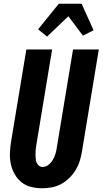

<svg xmlns="http://www.w3.org/2000/svg" viewBox="-20 -1000 549 1028"><path d="M207 8Q176 8 147 1Q118 -6 96 -23.5Q74 -41 59.5 -66Q45 -91 38.5 -119.5Q32 -148 33 -178.5Q34 -209 39 -240L121 -735H259L174 -221Q172 -209 171 -197.5Q170 -186 170 -174.5Q170 -163 171 -151.5Q172 -140 176 -130Q180 -120 188.5 -113Q197 -106 208 -106Q225 -106 239.5 -117.5Q254 -129 263 -144.5Q272 -160 277 -176.5Q282 -193 284 -209L371 -735H509L419 -190Q415 -165 407.5 -140Q400 -115 386 -91.5Q372 -68 352 -48Q332 -28 308 -15Q284 -2 258 3Q232 8 207 8ZM232 -804 184 -843 295 -980H417L481 -838L424 -809L346 -913Z"/></svg>

Font: Iosevka Curly Heavy
Style: Italic
Weight: 900
Italic angle: -9°
Monospace: yes
Designer: Belleve Invis
Foundry: Belleve Invis
Version: Version 22.1.2; ttfautohint (v1.8.4)